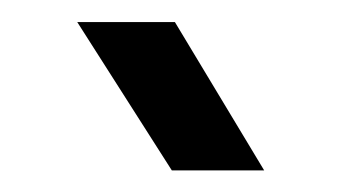

<svg xmlns="http://www.w3.org/2000/svg" viewBox="-20 -730 309 174"><path d="M138.5 -710 219.4 -575.6H135.7L50 -710Z"/></svg>

Font: TikTok Sans Light
Style: Regular
Weight: 300
Version: Version 4.000